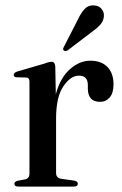

<svg xmlns="http://www.w3.org/2000/svg" viewBox="-20 -687 450 707"><path d="M183.5 -443 185.5 -340Q202 -401 237.5 -432.2Q273 -463.5 312.5 -463.5Q353.5 -463.5 375.8 -440.2Q398 -417 398 -376.5Q398 -344.5 384 -328.2Q370 -312 348.5 -312Q304.5 -312 303.5 -359V-374.5Q303 -408.5 270.5 -408.5Q240 -408.5 213.2 -369Q186.5 -329.5 186.5 -250.5V-50Q186.5 -31.5 206 -28.5L253 -22Q266.5 -19.5 266.5 -10.5Q266.5 0 252 0H47Q33 0 33 -10.5Q33 -18 45 -21.5L72.5 -26.5Q88.5 -30 88.5 -48V-386.5Q88.5 -400.5 77.5 -401.5L40.5 -402.5Q30.5 -403.5 30.5 -411.5Q30.5 -419 43 -423.5L142.5 -452.5Q154.5 -457 160.5 -458.2Q166.5 -459.5 170.5 -459.5Q182 -459.5 183.5 -443ZM266.5 -614.5Q278.5 -640.5 292.5 -654.8Q306.5 -669 326.5 -667Q345 -666 354.5 -653.5Q364 -641 362.5 -627.5Q361.5 -610 349.5 -596.5Q337.5 -583 319 -570L229 -501.5Q220 -496.5 214.5 -501.5Q210 -505.5 215.5 -515Z"/></svg>

Font: Fraunces 72pt S000
Style: Regular
Weight: 400
Version: Version 1.000; ttfautohint (v1.8.3)